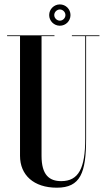

<svg xmlns="http://www.w3.org/2000/svg" viewBox="-20 -864 490 892"><path d="M258 -744.5C285.5 -744.5 307.5 -766.5 307.5 -794C307.5 -821.5 285.5 -843.5 258 -843.5C231 -843.5 208.5 -821.5 208.5 -794C208.5 -766.5 231 -744.5 258 -744.5ZM258 -820C272 -820 284 -808 284 -794C284 -780 272 -768 258 -768C244.5 -768 232 -780 232 -794C232 -808 244.5 -820 258 -820ZM442 -700H314V-696H376V-219.5C376 -82 345 -22.5 264.5 -22.5C209.5 -22.5 173 -50.5 173 -140V-696H233V-700H13V-696H73V-140C73 -51 136.5 8 244 8C354 8 380 -61.5 380 -219.5V-696H442Z"/></svg>

Font: Picaflor 96 pt
Style: Regular
Weight: 400
Designer: Ariel Martín Pérez
Foundry: Tunera Type Foundry
Version: Version 1.000;hotconv 1.0.109;makeotfexe 2.5.65596